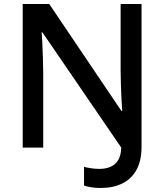

<svg xmlns="http://www.w3.org/2000/svg" viewBox="-20 -734 817 955"><path d="M481 201Q454 201 433.5 197.5Q413 194 398 189V96Q414 100 433.5 103Q453 106 475 106Q504 106 528 96.5Q552 87 567 63.5Q582 40 583 0L191 -573H187Q189 -554 190.5 -519Q192 -484 193.5 -444Q195 -404 195 -367V0H93V-714H225L584 -182H588Q586 -203 584.5 -236.5Q583 -270 581.5 -308.5Q580 -347 580 -383V-714H684V-4Q684 65 659 110.5Q634 156 588.5 178.5Q543 201 481 201Z"/></svg>

Font: Noto Sans Oriya Medium
Style: Regular
Weight: 500
Version: Version 2.003